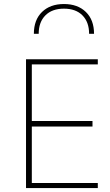

<svg xmlns="http://www.w3.org/2000/svg" viewBox="-20 -949 554 969"><path d="M302.7 -928.7Q233.4 -928.7 192.1 -888.7Q150.9 -848.6 150.9 -778.3H175.3Q175.3 -837.4 209 -871.3Q242.7 -905.3 302.7 -905.3Q362.8 -905.3 396.2 -871.3Q429.7 -837.4 429.7 -778.3H454.6Q454.6 -848.6 413.3 -888.7Q372.1 -928.7 302.7 -928.7ZM473.6 -25.4H140.6V-310.5H446.8V-338.4H140.6V-624H473.6V-649.9H111.3V0H473.6Z"/></svg>

Font: Estedad VF
Style: Regular
Weight: 100
Designer: Amin Abedi
Version: Version 7.3